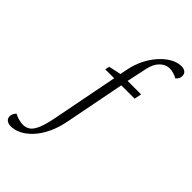

<svg xmlns="http://www.w3.org/2000/svg" viewBox="-363 -762 1062 1062"><g transform="rotate(45 168.5 -230.5)"><path d="M99.6 -371.1 105.5 -396.5 181.6 -413.1H232.4H337.9L329.1 -371.1ZM385.7 -681.6Q405.3 -681.6 416.5 -672.4Q427.7 -663.1 427.7 -646.5Q427.7 -636.7 423.8 -627.9Q419.9 -619.1 409.2 -609.4Q396.5 -617.2 379.9 -622.1Q363.3 -627 348.6 -627Q317.4 -627 292.5 -602.5Q267.6 -578.1 257.8 -532.2L232.4 -413.1L227.5 -383.8L157.2 -23.4Q145.5 39.1 123 85Q100.6 130.9 72.3 161.1Q43.9 191.4 13.2 206.5Q-17.6 221.7 -45.9 221.7Q-66.4 221.7 -78.6 212.4Q-90.8 203.1 -90.8 187.5Q-90.8 176.8 -86.9 168Q-83 159.2 -74.2 149.4Q-59.6 157.2 -41 162.6Q-22.5 168 -6.8 168Q18.6 168 36.6 154.8Q54.7 141.6 68.8 107.9Q83 74.2 94.7 12.7L185.5 -453.1Q194.3 -500 214.8 -541.5Q235.4 -583 263.2 -614.3Q291 -645.5 322.8 -663.6Q354.5 -681.6 385.7 -681.6Z"/></g></svg>

Font: Crimson Pro ExtraLight
Style: Italic
Weight: 250
Italic angle: -12°
Designer: Jacques Le Bailly
Foundry: Baron von Fonthausen
Version: Version 1.003